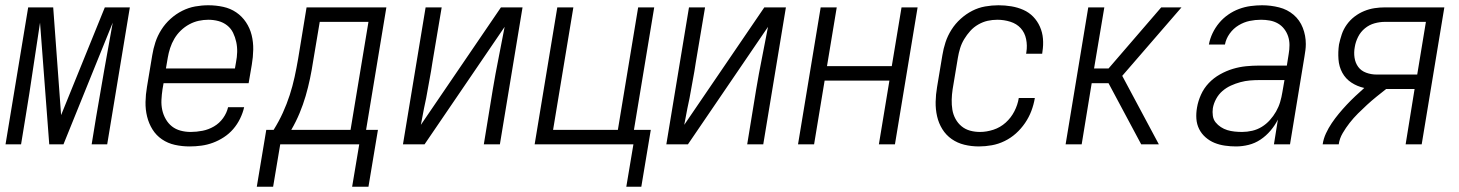

<svg xmlns="http://www.w3.org/2000/svg" viewBox="-20 -548 5540 729"><path d="M1 0 87 -520H182L212 -111L378 -520H473L387 0H328L345 -104Q360 -194 376 -283.5Q392 -373 408 -462L221 0H167L132 -462Q118 -373 105 -283.5Q92 -194 77 -104L60 0Z M700 8Q671 8 644 2Q617 -4 595 -19Q573 -34 559 -56.5Q545 -79 538.5 -105.5Q532 -132 532.5 -160.5Q533 -189 538 -218L558 -338Q562 -363 570 -387.5Q578 -412 592.5 -435Q607 -458 627.5 -476.5Q648 -495 672 -507Q696 -519 721 -523.5Q746 -528 771 -528Q800 -528 827.5 -522Q855 -516 877 -501Q899 -486 914 -463.5Q929 -441 935.5 -414.5Q942 -388 941.5 -359.5Q941 -331 936 -302L924 -232H601L597 -209Q594 -189 593 -169Q592 -149 596 -130.5Q600 -112 609.5 -95.5Q619 -79 633 -68Q647 -57 665.5 -52Q684 -47 704 -47Q726 -47 749 -51.5Q772 -56 792.5 -68Q813 -80 827 -99.5Q841 -119 846 -141H907Q902 -119 891.5 -97.5Q881 -76 865.5 -58Q850 -40 830 -27Q810 -14 788.5 -6Q767 2 744.5 5Q722 8 700 8ZM872 -288 876 -311Q880 -331 880.5 -350.5Q881 -370 877 -388.5Q873 -407 865 -423.5Q857 -440 842.5 -451.5Q828 -463 809.5 -468Q791 -473 771 -473Q753 -473 734.5 -469Q716 -465 698.5 -455.5Q681 -446 666.5 -432Q652 -418 642 -401Q632 -384 626 -365.5Q620 -347 617 -329L610 -288Z M1379 161H1317L1344 0H1044L1017 161H955L991 -55H1019Q1039 -87 1054 -120Q1069 -153 1080 -187Q1091 -221 1098.5 -255.5Q1106 -290 1112 -325L1144 -520H1447L1370 -55H1415ZM1311 -55 1379 -465H1194L1169 -316Q1164 -283 1157 -249.5Q1150 -216 1140.5 -183.5Q1131 -151 1117.5 -118.5Q1104 -86 1086 -55Z M1510 0 1596 -520H1657L1622 -312Q1617 -278 1610.5 -244Q1604 -210 1598 -175L1590 -137Q1587 -121 1584 -105.5Q1581 -90 1578 -74L1882 -520H1964L1878 0H1817L1851 -208Q1861 -268 1873 -327.5Q1885 -387 1896 -446L1592 0Z M2415 161H2358L2385 0H2010L2096 -520H2157L2080 -55H2326L2403 -520H2464L2387 -55H2451Z M2510 0 2596 -520H2657L2622 -312Q2617 -278 2610.5 -244Q2604 -210 2598 -175L2590 -137Q2587 -121 2584 -105.5Q2581 -90 2578 -74L2882 -520H2964L2878 0H2817L2851 -208Q2861 -268 2873 -327.5Q2885 -387 2896 -446L2592 0Z M3010 0 3096 -520H3157L3120 -297H3366L3403 -520H3464L3378 0H3317L3357 -242H3111L3071 0Z M3697 8Q3668 8 3641.5 1.5Q3615 -5 3593.5 -20Q3572 -35 3558 -57.5Q3544 -80 3538 -106.5Q3532 -133 3532.5 -161Q3533 -189 3538 -218L3558 -338Q3562 -363 3570 -387.5Q3578 -412 3592.5 -435Q3607 -458 3627.5 -476.5Q3648 -495 3671.5 -507Q3695 -519 3720.5 -523.5Q3746 -528 3771 -528Q3796 -528 3820 -524Q3844 -520 3865.5 -510.5Q3887 -501 3903 -484.5Q3919 -468 3928.5 -446.5Q3938 -425 3940 -401Q3942 -377 3938 -352L3937 -344H3876L3877 -350Q3881 -375 3876 -399.5Q3871 -424 3855.5 -441Q3840 -458 3816 -465.5Q3792 -473 3767 -473Q3748 -473 3730 -469Q3712 -465 3694.5 -455Q3677 -445 3664 -430.5Q3651 -416 3641 -399.5Q3631 -383 3625.5 -365Q3620 -347 3617 -329L3597 -209Q3594 -189 3593.5 -169.5Q3593 -150 3596 -131.5Q3599 -113 3608 -96.5Q3617 -80 3631 -68.5Q3645 -57 3663 -52Q3681 -47 3701 -47Q3726 -47 3752 -55.5Q3778 -64 3798.5 -82.5Q3819 -101 3831.5 -125.5Q3844 -150 3848 -175V-176H3909V-175Q3905 -151 3896 -127Q3887 -103 3872 -81Q3857 -59 3837.5 -41.5Q3818 -24 3794.5 -12.5Q3771 -1 3746 3.5Q3721 8 3697 8Z M4380 0H4313L4189 -232H4125L4087 0H4026L4112 -520H4173L4134 -288H4189L4389 -520H4466L4241 -260Z M4673 8Q4652 8 4631 5Q4610 2 4591.5 -5.5Q4573 -13 4557.5 -26.5Q4542 -40 4533 -58Q4524 -76 4522.5 -97Q4521 -118 4525 -140Q4529 -164 4540 -188.5Q4551 -213 4569.5 -232.5Q4588 -252 4612 -265.5Q4636 -279 4661 -286.5Q4686 -294 4711 -296.5Q4736 -299 4761 -299H4866L4873 -343Q4876 -360 4876 -377Q4876 -394 4871 -409.5Q4866 -425 4856 -438Q4846 -451 4832 -459Q4818 -467 4801.5 -470Q4785 -473 4768 -473Q4746 -473 4724.5 -468.5Q4703 -464 4683 -452Q4663 -440 4649 -420.5Q4635 -401 4631 -379H4570Q4574 -401 4584 -422Q4594 -443 4609 -461Q4624 -479 4643.5 -492.5Q4663 -506 4684.5 -514Q4706 -522 4728.5 -525Q4751 -528 4772 -528Q4805 -528 4836.5 -520Q4868 -512 4891.5 -492Q4915 -472 4926.5 -442.5Q4938 -413 4938 -381Q4938 -369 4936.5 -357.5Q4935 -346 4933 -334L4878 0H4817L4832 -94Q4821 -72 4804 -52Q4787 -32 4766 -18Q4745 -4 4721 2Q4697 8 4673 8ZM4696 -47Q4715 -47 4734.5 -51.5Q4754 -56 4771 -66.5Q4788 -77 4801.5 -92Q4815 -107 4825 -124.5Q4835 -142 4840.5 -160.5Q4846 -179 4849 -198L4857 -244H4762Q4744 -244 4726 -242.5Q4708 -241 4689.5 -236Q4671 -231 4653.5 -223Q4636 -215 4621.5 -202.5Q4607 -190 4597.5 -172.5Q4588 -155 4585 -137Q4583 -123 4585 -108.5Q4587 -94 4595.5 -83.5Q4604 -73 4615.5 -65.5Q4627 -58 4640 -54Q4653 -50 4667.5 -48.5Q4682 -47 4696 -47Z M5002 0Q5005 -21 5014.5 -41.5Q5024 -62 5036.5 -80.5Q5049 -99 5063.5 -116.5Q5078 -134 5093.5 -150.5Q5109 -167 5126 -183Q5143 -199 5160 -214Q5133 -220 5111 -234.5Q5089 -249 5076.5 -272Q5064 -295 5062 -323Q5060 -351 5064 -379Q5068 -398 5074.5 -417.5Q5081 -437 5093.5 -454.5Q5106 -472 5123 -485Q5140 -498 5159.5 -506Q5179 -514 5199 -517Q5219 -520 5239 -520H5464L5378 0H5317L5351 -210H5243Q5225 -196 5206.5 -181Q5188 -166 5170.5 -150Q5153 -134 5136 -117Q5119 -100 5104.5 -81.5Q5090 -63 5078 -42.5Q5066 -22 5063 0ZM5206 -265H5361L5394 -465H5239Q5219 -465 5199 -459.5Q5179 -454 5162.5 -440.5Q5146 -427 5136.5 -408Q5127 -389 5124 -370Q5120 -349 5123 -329Q5126 -309 5137 -294Q5148 -279 5167 -272Q5186 -265 5206 -265Z"/></svg>

Font: Iosevka Term Curly Lt Obl
Style: Regular
Weight: 300
Italic angle: -9°
Designer: Belleve Invis
Foundry: Belleve Invis
Version: Version 32.3.0